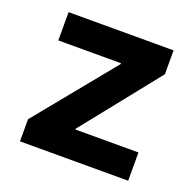

<svg xmlns="http://www.w3.org/2000/svg" viewBox="-101 -641 757 745"><g transform="rotate(20 278.0 -268.0)"><path d="M54.7 0V-91.3L319.3 -415.5V-418.9H60.5V-535.6H494.1V-437L241.2 -120.1V-116.7H501.5V0Z"/></g></svg>

Font: Inter 20pt
Style: Bold
Weight: 700
Version: Version 4.001;git-66647c0bb